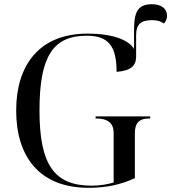

<svg xmlns="http://www.w3.org/2000/svg" viewBox="-20 -884 815 914"><path d="M401 10C487 10 555 -5 622 -36V-248C622 -296 639 -320 691 -320H695V-330H435V-320H439C493 -320 521 -297 521 -252V-15C493 -7 455 0 417 0C238 0 168 -100 168 -358C168 -614 231 -714 393 -714C495 -714 535 -666 535 -542C602 -547 628 -570 628 -615V-716C628 -770 652 -788 704 -788C731 -788 744 -783 760 -772C769 -781 775 -793 775 -809C775 -845 745 -864 703 -864C624 -864 618 -810 618 -726V-651C592 -695 515 -724 397 -724C167 -724 57 -574 57 -358C57 -137 169 10 401 10Z"/></svg>

Font: Noto Serif Display
Style: Regular
Weight: 400
Designer: Monotype Design Team
Foundry: Monotype Imaging Inc.
Version: Version 2.009